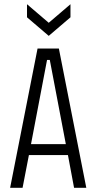

<svg xmlns="http://www.w3.org/2000/svg" viewBox="-20 -890 457 910"><path d="M28 0 158 -660H259L389 0H331L302 -155H117L87 0ZM203 -606 127 -207H292L216 -606ZM108 -870 211 -782 314 -870V-808L211 -720L108 -808Z"/></svg>

Font: Bricolage Grotesque 10pt Condensed ExtraLight
Style: Regular
Weight: 200
Width: 3
Designer: Mathieu Triay
Foundry: Atelier Triay
Version: Version 1.000; ttfautohint (v1.8.4.7-5d5b);gftools[0.9.32]